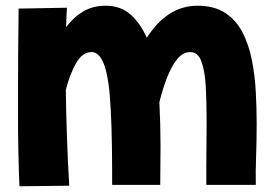

<svg xmlns="http://www.w3.org/2000/svg" viewBox="-20 -573 956 671"><path d="M48 78Q47 63 46 28.5Q45 -6 44 -54Q43 -102 43 -158V-269Q43 -331 43.5 -387Q44 -443 44.5 -484Q45 -525 45 -543L214 -546Q212 -518 211 -478Q237 -513 271 -533Q305 -553 349 -553Q402 -553 436.5 -522Q471 -491 493 -441Q565 -553 670 -553Q729 -553 767.5 -527.5Q806 -502 828 -459Q850 -416 860.5 -362Q871 -308 874 -251Q877 -194 877 -141Q877 -78 875 -26Q873 26 874 73H701V12Q701 -24 701.5 -61.5Q702 -99 702 -127V-159Q702 -219 699 -272Q696 -325 684 -358Q672 -391 645 -391Q619 -391 599 -366Q579 -341 563.5 -301Q548 -261 537 -216Q539 -177 540 -138.5Q541 -100 541 -64Q541 -23 540.5 7.5Q540 38 540 73H372Q372 -8 371 -70Q370 -132 367 -190Q362 -294 345.5 -342.5Q329 -391 300 -391Q268 -391 246 -352.5Q224 -314 210 -259Q211 -179 214 -92Q217 -5 222 76Z"/></svg>

Font: Mochiy Pop One
Style: Regular
Weight: 400
Designer: FONTDASU
Foundry: FONTDASU / Google Inc. / Adobe
Version: Version 2.000